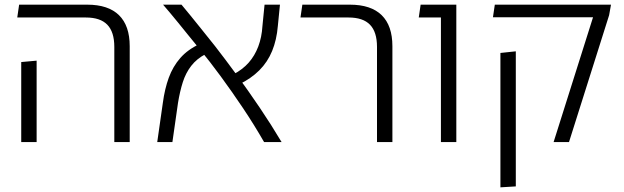

<svg xmlns="http://www.w3.org/2000/svg" viewBox="-20 -609 2676 823"><path d="M470 0V-408Q470 -472 440 -503Q410 -534 348 -534H54L62 -589H354Q444 -589 490 -544Q536 -499 536 -411V0ZM71 0V-343L137 -349V0Z M1112 0Q1069 -75 1021 -146.5Q973 -218 926 -282Q879 -346 837 -397Q809 -431 786 -459.5Q763 -488 743.5 -512Q724 -536 708 -555Q692 -574 679 -589H758Q776 -568 796 -543Q816 -518 842 -486Q868 -454 902 -411Q944 -357 993.5 -289.5Q1043 -222 1093 -148Q1143 -74 1187 0ZM654 0 678 -168Q686 -228 703.5 -276Q721 -324 753 -360.5Q785 -397 837 -421L861 -377Q823 -357 799.5 -326.5Q776 -296 763.5 -256.5Q751 -217 743 -168L719 0ZM1004 -247 980 -290Q1020 -311 1046 -340.5Q1072 -370 1087 -409.5Q1102 -449 1105 -498L1114 -589H1180L1171 -498Q1166 -438 1146.5 -390.5Q1127 -343 1091.5 -307.5Q1056 -272 1004 -247Z M1596 0V-408Q1596 -472 1566 -503Q1536 -534 1474 -534H1268L1276 -589H1480Q1570 -589 1616 -544Q1662 -499 1662 -411V0Z M1870 0V-589H1936V0ZM1775 -534 1783 -589H1912V-534Z M2353 0 2522 -535H2093L2101 -589H2599L2591 -544L2419 0ZM2125 194V-382L2191 -389V190Z"/></svg>

Font: Noto Sans Hebrew Thin Light
Style: Regular
Weight: 300
Version: Version 3.001